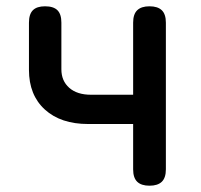

<svg xmlns="http://www.w3.org/2000/svg" viewBox="-20 -580 640 610"><path d="M455 10Q429 10 416 -2.5Q403 -15 403 -42V-186H260Q173 -186 122.5 -232Q72 -278 72 -358V-508Q72 -535 84.5 -547.5Q97 -560 123 -560Q150 -560 162.5 -547.5Q175 -535 175 -508V-360Q175 -323 200 -301Q225 -279 269 -279H403V-508Q403 -535 416 -547.5Q429 -560 455 -560Q481 -560 494 -547.5Q507 -535 507 -508V-42Q507 -15 494 -2.5Q481 10 455 10Z"/></svg>

Font: Maple Mono Normal NL Medium
Style: Regular
Weight: 500
Monospace: yes
Designer: subframe7536
Version: Version 7.000